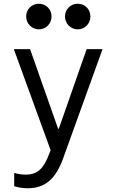

<svg xmlns="http://www.w3.org/2000/svg" viewBox="-20 -803 620 1028"><path d="M56 123V194C83 202 105 205 128 205C221 205 278 156 318 45L529 -540H444L295 -114H291L141 -540H54L251 1L243 22C213 102 179 132 117 132C97 132 77 129 56 123ZM120 -715C120 -677 150 -646 188 -646C227 -646 256 -677 256 -715C256 -753 227 -783 188 -783C150 -783 120 -753 120 -715ZM328 -715C328 -677 358 -646 396 -646C435 -646 464 -677 464 -715C464 -753 435 -783 396 -783C358 -783 328 -753 328 -715Z"/></svg>

Font: CommitMono-dimboump
Style: Regular
Weight: 400
Monospace: yes
Designer: Eigil Nikolajsen
Foundry: Eigil Nikolajsen
Version: Version 1.143